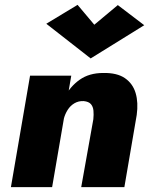

<svg xmlns="http://www.w3.org/2000/svg" viewBox="-20 -772 615 792"><path d="M274 -460H104L25 0H195ZM365 -280 315 0H493L544 -298Q551 -349 539.5 -388Q528 -427 495.5 -449.5Q463 -472 406 -471Q348 -471 308.5 -443Q269 -415 246 -370Q223 -325 213 -273L243 -281Q248 -301 259 -318.5Q270 -336 287 -346Q304 -356 325 -355Q346 -353 355 -342.5Q364 -332 365.5 -315.5Q367 -299 365 -280ZM369 -670 300 -752 171 -674 354 -531 575 -668 466 -751Z"/></svg>

Font: Jost ExtraBold
Style: Italic
Weight: 800
Italic angle: -5°
Version: Version 3.710